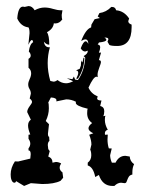

<svg xmlns="http://www.w3.org/2000/svg" viewBox="-20 -611 484 641"><path d="M33.7 -6.3Q32.2 -1 28.3 -1Q24.4 -1 22 -3.9Q19.5 -6.8 18.1 -11Q16.6 -15.1 16.1 -20Q15.6 -24.9 15.6 -28.8Q15.6 -50.8 29.8 -72.3L40.5 -71.8L81.1 -81.5L82.5 -96.2Q82.5 -108.9 75.2 -108.9V-115.7Q81.1 -123.5 81.1 -131.3Q81.1 -139.2 75.2 -147.5V-161.1L81.1 -162.1Q73.7 -179.7 73.7 -191.9Q73.7 -205.1 83 -211.4L70.8 -236.8Q70.8 -241.7 73.2 -246.8Q75.7 -252 78.9 -256.3Q82 -260.7 84.5 -264.4Q86.9 -268.1 86.9 -270.5Q86.9 -276.4 79.1 -282.2L83 -298.3Q83 -306.6 78.6 -313.7Q74.2 -320.8 74.2 -329.1Q74.2 -336.9 79.1 -347.2Q84 -357.4 84 -366.2Q84 -377.4 75.2 -384.8V-414.6Q82.5 -418.9 82.5 -425.3Q82.5 -432.6 76.2 -439Q79.6 -464.4 90.8 -470.2Q89.4 -477.5 86.4 -477.5Q82 -477.5 74.7 -461.4L78.6 -500Q78.6 -514.6 75.2 -519.5Q49.8 -522.5 37.6 -549.3Q40.5 -588.9 56.6 -588.9L62.5 -587.9L75.2 -590.8Q87.4 -590.8 95.7 -576.7Q112.3 -585.9 128.9 -585.9Q142.1 -585.9 157 -581.3Q171.9 -576.7 184.1 -576.7H188.5L186 -561Q186 -549.8 188 -546.4Q178.7 -532.7 164.1 -532.7L159.7 -533.2Q157.7 -514.6 136.7 -503.4Q144.5 -492.7 144.5 -461.9H143.6Q135.3 -461.9 126.5 -471.7Q129.4 -453.1 144 -453.1H146.5Q139.2 -427.2 139.2 -400.4Q139.2 -371.6 147.9 -340.8L158.7 -338.4Q165 -338.4 171.9 -343.8Q185.5 -333 200.7 -333Q211.4 -333 224.1 -339.8L203.1 -349.6L221.7 -346.7L226.6 -355.5L231 -345.2L240.2 -343.8Q261.7 -374 264.6 -418L259.3 -423.8Q272.9 -431.6 272.9 -439.9V-441.9L264.6 -439Q255.9 -439 249.5 -449.7Q258.3 -473.1 266.1 -473.1Q270.5 -473.1 274.9 -464.4Q274.4 -479.5 265.1 -479.5Q259.3 -479.5 251 -474.1Q266.1 -513.7 284.2 -519.5L285.2 -528.8L295.9 -546.9L313.5 -550.8L306.2 -556.2L312 -567.4Q334.5 -570.3 351.6 -587.9H353.5Q365.2 -587.9 367.7 -576.7Q394 -574.7 411.1 -549.3L408.2 -540.5Q408.2 -532.7 419.4 -528.8V-520Q419.4 -457.5 371.1 -457.5Q351.6 -457.5 345.2 -460.9L338.9 -471.7L341.8 -479.5Q341.8 -485.4 332.5 -485.4H328.6Q335 -481.9 335 -478Q335 -471.7 310.5 -469.2L306.2 -462.4Q314.5 -461.4 314.5 -453.1Q314.5 -445.8 310.1 -435.1L317.4 -435.5L310.1 -410.2Q316.9 -410.2 316.9 -403.8Q316.9 -400.9 315.2 -395.8Q313.5 -390.6 311.3 -384.8Q309.1 -378.9 307.4 -372.8Q305.7 -366.7 305.7 -361.8L306.2 -353.5L302.2 -355Q292 -355 275.4 -318.4Q284.7 -297.9 306.2 -289.1L304.2 -282.7Q304.2 -275.4 318.8 -275.4L314.5 -257.3Q328.1 -253.9 328.1 -239.7Q328.1 -229.5 324.7 -223.1L332 -224.6Q330.1 -221.2 330.1 -210.4Q330.1 -194.8 339.8 -177.7Q330.1 -175.3 330.1 -165.5L330.6 -161.1L339.8 -161.6L338.9 -145.5Q338.9 -129.4 343.3 -115.7L353 -115.2L347.7 -92.8Q347.7 -81.1 353.5 -67.9H365.7Q377 -90.8 398.4 -90.8L413.1 -88.4Q414.1 -72.3 427.7 -63Q421.9 -51.8 421.9 -35.6V-28.3Q413.6 -26.4 410.4 -21.5Q407.2 -16.6 405.5 -11.7Q403.8 -6.8 402.1 -3.2Q400.4 0.5 395.5 0.5L384.3 -1Q372.6 -1 361.8 9.8H355.5Q322.3 9.8 310.1 -26.9L297.9 -20Q291.5 -53.2 272.9 -58.6V-67.9Q284.7 -76.7 284.7 -92.3Q284.7 -105 281.2 -111.3L285.2 -128.4Q285.2 -142.6 277.8 -161.1L291.5 -166Q275.4 -173.8 275.4 -182.6Q275.4 -190.9 287.6 -200.2Q271 -211.9 271 -232.9Q271 -244.6 272.9 -248Q232.9 -257.3 232.9 -268.1L233.9 -271Q218.3 -279.3 201.2 -279.3L168 -272.5L168.5 -275.9Q168.5 -284.7 149.9 -285.6L141.1 -268.6Q143.1 -265.1 143.1 -249.5Q143.1 -228 132.8 -207L143.6 -196.3L140.1 -165Q140.1 -154.3 144 -154.3L145 -140.6Q139.6 -136.7 139.6 -126.5L141.1 -113.3L146 -106.4L141.1 -88.4Q155.3 -83 155.3 -67.9L166.5 -70.3Q174.8 -70.3 184.1 -65.4Q179.2 -57.6 179.2 -51.3Q179.2 -42 188.5 -35.6L190.9 -17.6L182.1 -7.3Q161.1 3.4 121.1 3.4L83 0.5L60.5 9.8ZM234.4 -348.1Q241.2 -360.8 241.2 -367.7Q241.2 -375.5 233.4 -376L246.1 -381.3L250 -392.1L251 -409.7L253.9 -402.8Q256.3 -402.8 258.8 -418.5L261.7 -417Q261.2 -380.9 240.2 -348.1Z"/></svg>

Font: Truetypewriter PolyglOTT
Style: Regular
Weight: 400
Designer: Sergey Beatoff a.k.a. Sam_T
Version: Version 3.76